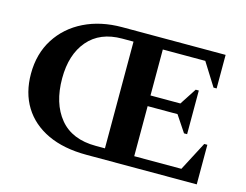

<svg xmlns="http://www.w3.org/2000/svg" viewBox="-92 -808 1225 956"><g transform="rotate(15 520.5 -330.0)"><path d="M421 0Q303 0 220 -39Q137 -78 93 -149.5Q49 -221 49 -319Q49 -422 98 -499Q147 -576 232.5 -618Q318 -660 428 -660H961V-487H945L871 -605H652V-368H806L862 -454H878V-229H862L806 -313H652V-55H895L973 -204H989V0ZM454 -55H501V-605H443Q329 -605 267 -532.5Q205 -460 205 -337Q205 -208 268 -131.5Q331 -55 454 -55Z"/></g></svg>

Font: Spectral SC
Style: Bold
Weight: 700
Designer: Jean-Baptiste Levee
Foundry: Production Type
Version: Version 2.001